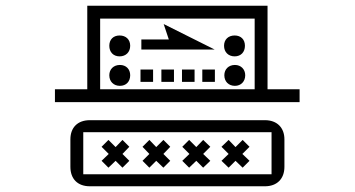

<svg xmlns="http://www.w3.org/2000/svg" viewBox="-20 -724 1240 671"><path d="M271 -262H929V-115H271ZM870 -659V-412H330V-659ZM359 -235 335 -211 360 -186 335 -162 359 -138 384 -162 408 -138 432 -162 408 -186 432 -211 408 -235 384 -210ZM502 -235 478 -211 502 -186 478 -162 502 -138 526 -162 551 -138 575 -162 551 -186 575 -211 551 -235 526 -210ZM906 -73C948 -73 974 -99 974 -141V-237C974 -278 948 -304 906 -304H294C251 -304 226 -278 226 -237V-141C226 -99 251 -73 294 -73ZM641 -235 617 -211 642 -186 617 -162 641 -138 666 -162 690 -138 715 -162 690 -186 715 -211 690 -235 666 -210ZM779 -235 754 -211 779 -186 754 -162 779 -138 803 -162 828 -138 852 -162 827 -186 852 -211 828 -235 803 -210ZM362 -564C362 -542 376 -527 398 -527C420 -527 435 -542 435 -564C435 -586 420 -600 398 -600C376 -600 362 -586 362 -564ZM362 -461C362 -439 377 -424 399 -424C421 -424 435 -439 435 -461C435 -482 421 -497 399 -497C377 -497 362 -482 362 -461ZM515 -481H471V-438H515ZM588 -481H544V-438H588ZM915 -704H285V-412H172V-367H1027V-412H915ZM474 -586V-551H730L552 -640L570 -586ZM660 -481H616V-438H660ZM731 -481H687V-438H731ZM763 -564C763 -542 778 -527 800 -527C822 -527 836 -542 836 -564C836 -586 822 -600 800 -600C778 -600 763 -586 763 -564ZM764 -461C764 -439 779 -424 801 -424C822 -424 837 -439 837 -461C837 -482 822 -497 801 -497C779 -497 764 -482 764 -461Z"/></svg>

Font: CryptoKit_GRILLE 1.4
Style: Regular
Weight: 400
Monospace: yes
Designer: Oceane Juvin
Foundry: http://www.head-geneve.ch
Version: Version 1.004